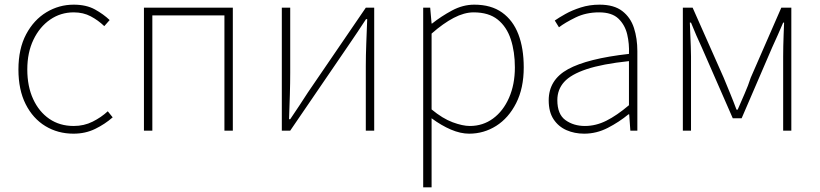

<svg xmlns="http://www.w3.org/2000/svg" viewBox="-20 -560 3516 823"><path d="M295 13Q228 13 174.5 -19.5Q121 -52 90 -113.5Q59 -175 59 -262Q59 -351 92 -413Q125 -475 179 -507.5Q233 -540 296 -540Q350 -540 387 -519.5Q424 -499 450 -474L427 -448Q401 -473 369 -490Q337 -507 296 -507Q240 -507 195 -476Q150 -445 123.5 -390Q97 -335 97 -262Q97 -190 122 -135.5Q147 -81 191.5 -50.5Q236 -20 296 -20Q340 -20 377 -38.5Q414 -57 442 -83L463 -57Q430 -28 388 -7.5Q346 13 295 13Z M597 0V-527H978V0H942V-494H633V0Z M1188 0V-527H1224V-249Q1224 -206 1222.5 -154Q1221 -102 1219 -49H1224Q1241 -74 1262.5 -106.5Q1284 -139 1300 -164L1548 -527H1584V0H1548V-277Q1548 -321 1550 -373Q1552 -425 1554 -478H1549Q1533 -453 1511 -420.5Q1489 -388 1472 -363L1224 0Z M1794 243V-527H1824L1830 -459H1832Q1871 -490 1917.5 -515Q1964 -540 2013 -540Q2085 -540 2132 -506.5Q2179 -473 2202 -413Q2225 -353 2225 -271Q2225 -182 2192.5 -118Q2160 -54 2107 -20.5Q2054 13 1991 13Q1954 13 1913 -4.5Q1872 -22 1830 -53V46V243ZM1994 -20Q2050 -20 2093.5 -52Q2137 -84 2162 -141Q2187 -198 2187 -271Q2187 -338 2169.5 -391.5Q2152 -445 2113.5 -476Q2075 -507 2010 -507Q1970 -507 1925 -483.5Q1880 -460 1830 -416V-91Q1877 -52 1920 -36Q1963 -20 1994 -20Z M2484 13Q2443 13 2408.5 -2Q2374 -17 2353 -48.5Q2332 -80 2332 -130Q2332 -218 2415 -263.5Q2498 -309 2676 -329Q2678 -372 2668.5 -412.5Q2659 -453 2631 -480Q2603 -507 2548 -507Q2492 -507 2447 -485Q2402 -463 2376 -443L2358 -472Q2375 -484 2403.5 -500Q2432 -516 2469.5 -528Q2507 -540 2550 -540Q2612 -540 2647.5 -512.5Q2683 -485 2697.5 -440Q2712 -395 2712 -341V0H2682L2677 -70H2674Q2634 -37 2585.5 -12Q2537 13 2484 13ZM2487 -20Q2534 -20 2579 -42.5Q2624 -65 2676 -109V-298Q2562 -286 2494.5 -263.5Q2427 -241 2398 -208.5Q2369 -176 2369 -131Q2369 -70 2404 -45Q2439 -20 2487 -20Z M2907 0V-527H2949L3082 -227Q3096 -193 3110 -159Q3124 -125 3137 -90H3142Q3157 -125 3172 -159Q3187 -193 3198 -227L3329 -527H3372V0H3337V-318Q3337 -338 3337.5 -362Q3338 -386 3339 -412Q3340 -438 3341 -463H3337Q3325 -435 3313.5 -409Q3302 -383 3290 -357L3159 -53H3121L2988 -357Q2976 -383 2964.5 -409Q2953 -435 2942 -463H2937Q2938 -438 2939 -412Q2940 -386 2941 -362Q2942 -338 2942 -318V0Z"/></svg>

Font: Noto Sans KR Thin
Style: Regular
Weight: 100
Designer: Ryoko NISHIZUKA 西塚涼子 (kana, bopomofo & ideographs); Paul D. Hunt (Latin, Greek & Cyrillic); Sandoll Communications 산돌커뮤니
Foundry: Adobe
Version: Version 2.004-H2;hotconv 1.0.118;makeotfexe 2.5.65603